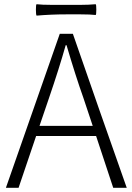

<svg xmlns="http://www.w3.org/2000/svg" viewBox="-20 -889 627 909"><path d="M8 0 263 -729H325L452 -364L580 0H516L435 -245H151L68 0ZM167 -293H293H419L375 -425Q337 -532 295 -675H291Q260 -565 212 -425ZM153 -815Q150 -820 150 -843.5Q150 -867 153 -869Q179 -866 223 -866H293H363Q399 -866 433 -869Q436 -867 436 -843.5Q436 -820 433 -818Q408 -821 363 -821H293Q222 -821 153 -815Z"/></svg>

Font: GenSekiGothic TW L
Style: Regular
Weight: 300
Version: Version 1.501;PS 1;hotconv 16.6.51;makeotf.lib2.5.65220